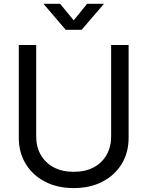

<svg xmlns="http://www.w3.org/2000/svg" viewBox="-20 -960 761 992"><path d="M360.8 11.7Q275.4 11.7 211.4 -22Q147.5 -55.7 112.3 -114.3Q77.1 -172.9 77.1 -247.1V-727.5H167V-254.4Q167 -201.7 190.4 -160.4Q213.9 -119.1 257.3 -95.7Q300.8 -72.3 360.8 -72.3Q421.4 -72.3 464.6 -95.7Q507.8 -119.1 531 -160.4Q554.2 -201.7 554.2 -254.4V-727.5H644.5V-247.6Q644.5 -172.4 609.4 -114Q574.2 -55.7 510.5 -22Q446.8 11.7 360.8 11.7ZM290.5 -940.4 360.8 -855 430.2 -940.4H515.6V-938.5L401.9 -806.2H319.3L206.1 -938.5V-940.4Z"/></svg>

Font: Inter 24pt
Style: Regular
Weight: 400
Designer: Rasmus Andersson
Foundry: rsms
Version: Version 4.001;git-66647c0bb